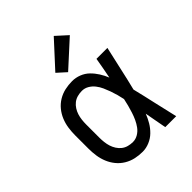

<svg xmlns="http://www.w3.org/2000/svg" viewBox="-215 -896 1030 1030"><g transform="rotate(-45 300.0 -380.5)"><path d="M266 8Q238 8 211 2Q184 -4 160 -18.5Q136 -33 118.5 -54.5Q101 -76 90.5 -101.5Q80 -127 76 -154.5Q72 -182 72 -210V-310Q72 -338 76 -365.5Q80 -393 90.5 -418.5Q101 -444 118.5 -465.5Q136 -487 160 -501.5Q184 -516 211 -522Q238 -528 266 -528Q293 -528 318.5 -518Q344 -508 363 -489.5Q382 -471 396.5 -448Q411 -425 421 -400Q427 -430 432.5 -460Q438 -490 443 -520H526Q511 -456 497 -391.5Q483 -327 467 -263Q483 -198 497.5 -132Q512 -66 528 0H445Q439 -31 433.5 -62Q428 -93 422 -125Q412 -99 398 -75.5Q384 -52 364.5 -33Q345 -14 319 -3Q293 8 266 8ZM266 -66Q287 -66 305.5 -77Q324 -88 336.5 -105Q349 -122 358 -141.5Q367 -161 373.5 -181.5Q380 -202 385.5 -222.5Q391 -243 395 -263Q391 -283 385.5 -303Q380 -323 373 -342.5Q366 -362 357.5 -381Q349 -400 336 -416.5Q323 -433 305 -443.5Q287 -454 266 -454Q249 -454 232 -449.5Q215 -445 201.5 -434.5Q188 -424 178.5 -409Q169 -394 164 -378Q159 -362 157 -344.5Q155 -327 155 -310V-210Q155 -193 157 -175.5Q159 -158 164 -142Q169 -126 178.5 -111Q188 -96 201.5 -85.5Q215 -75 232 -70.5Q249 -66 266 -66ZM285 -577 234 -623 368 -769 432 -711Z"/></g></svg>

Font: Zed Sans Extended
Style: Regular
Weight: 400
Width: 7
Designer: Belleve Invis
Foundry: Belleve Invis
Version: Version 1.0.0; ttfautohint (v1.8.4)